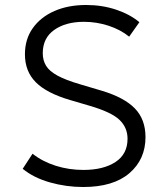

<svg xmlns="http://www.w3.org/2000/svg" viewBox="-20 -735 660 770"><path d="M313.5 15Q245.5 15 180.2 -3.5Q115 -22 71 -58L110.5 -118.5Q150.5 -87 203.5 -70.2Q256.5 -53.5 314.5 -53.5Q394.5 -53.5 443 -85.2Q491.5 -117 491.5 -178.5Q491.5 -223 459.5 -254Q427.5 -285 340.5 -310.5L260.5 -334Q167 -361.5 123.5 -405.2Q80 -449 80 -517Q80 -578 111.5 -622.2Q143 -666.5 198.2 -690.8Q253.5 -715 325.5 -715Q390 -715 445.8 -696.2Q501.5 -677.5 539 -646L498 -588Q463.5 -616 415.5 -631.8Q367.5 -647.5 316.5 -647.5Q243.5 -647.5 197.5 -615Q151.5 -582.5 151.5 -521.5Q151.5 -493 164.8 -471.2Q178 -449.5 210.5 -431.8Q243 -414 301 -397L387 -371.5Q477.5 -344.5 520.5 -300.5Q563.5 -256.5 563.5 -185Q563.5 -96 499 -40.5Q434.5 15 313.5 15Z"/></svg>

Font: Geologica ExtraLight
Style: Regular
Weight: 200
Designer: Sindre Bremnes, Frode Helland
Foundry: Monokrom Skriftforlag AS
Version: Version 1.010; ttfautohint (v1.8.4.7-5d5b);gftools[0.9.28]